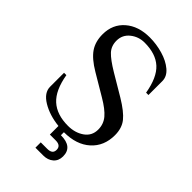

<svg xmlns="http://www.w3.org/2000/svg" viewBox="-256 -768 1044 1044"><g transform="rotate(45 266.5 -246.0)"><path d="M282 17V40Q372 40 372 113Q372 147 349.5 166.5Q327 186 292 186H232V145H282Q322 145 322 113Q322 80 282 80H237V14Q162 6 108 -26.5Q54 -59 54 -105V-212H72Q89 -112 138 -67.5Q187 -23 273 -23Q327 -23 365.5 -50Q404 -77 404 -125Q404 -167 378 -198Q352 -229 294 -263L171 -336Q107 -374 80.5 -413Q54 -452 54 -508Q54 -585 107.5 -631.5Q161 -678 248 -678Q299 -678 349 -663.5Q399 -649 431.5 -621.5Q464 -594 464 -558V-451H446Q429 -551 381.5 -594.5Q334 -638 248 -638Q202 -638 167 -610Q132 -582 132 -537Q132 -496 157.5 -469Q183 -442 243 -406L366 -333Q434 -292 462 -257Q490 -222 490 -168Q490 -84 434 -33.5Q378 17 282 17Z"/></g></svg>

Font: El Messiri
Style: Regular
Weight: 400
Designer: Mohamed Gaber
Foundry: Kief Type Foundry
Version: Version 2.006